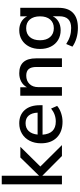

<svg xmlns="http://www.w3.org/2000/svg" viewBox="638 -1384 932 2249"><g transform="rotate(-90 1104.5 -259.0)"><path d="M530 0H402L171 -230V0H70V-705H171V-268L385 -487H510L279 -253Z M997 -227H652Q663 -72 806 -72Q890 -72 958 -127L989 -56Q955 -27 905 -10Q855 7 803 7Q686 7 618.5 -60Q551 -127 551 -245Q551 -320 580.5 -378Q610 -436 663.5 -468Q717 -500 785 -500Q884 -500 940.5 -436Q997 -372 997 -259ZM653 -285H910Q907 -353 875.5 -389.5Q844 -426 787 -426Q729 -426 694.5 -389.5Q660 -353 653 -285Z M1546 -303V0H1445V-298Q1445 -360 1420.5 -389Q1396 -418 1344 -418Q1283 -418 1246 -380Q1209 -342 1209 -278V0H1108V-488H1207V-410Q1231 -454 1274 -477Q1317 -500 1371 -500Q1546 -500 1546 -303Z M2138 -488V-39Q2138 73 2078.5 130Q2019 187 1903 187Q1840 187 1783.5 170.5Q1727 154 1683 123L1714 50Q1762 81 1806.5 94.5Q1851 108 1902 108Q2039 108 2039 -31V-108Q2018 -64 1975 -39.5Q1932 -15 1875 -15Q1811 -15 1761 -45Q1711 -75 1683.5 -130Q1656 -185 1656 -257Q1656 -329 1684 -384Q1712 -439 1761.5 -469.5Q1811 -500 1875 -500Q1931 -500 1973.5 -476Q2016 -452 2038 -408V-488ZM2038 -257Q2038 -332 2001.5 -375.5Q1965 -419 1899 -419Q1833 -419 1795.5 -376Q1758 -333 1758 -257Q1758 -181 1796 -138Q1834 -95 1899 -95Q1964 -95 2001 -138Q2038 -181 2038 -257Z"/></g></svg>

Font: wassup Sans
Style: Medium
Weight: 600
Version: Version 2.001